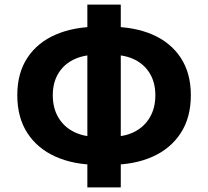

<svg xmlns="http://www.w3.org/2000/svg" viewBox="-20 -788 903 833"><path d="M405 -73Q301 -73 222 -108Q143 -143 99 -210.5Q55 -278 55 -375Q55 -471 99 -537.5Q143 -604 222 -638Q301 -672 405 -672H458Q563 -672 641.5 -638Q720 -604 764 -537.5Q808 -471 808 -375Q808 -278 764 -210.5Q720 -143 641.5 -108Q563 -73 458 -73ZM396 -195H467Q523 -195 565 -217Q607 -239 630.5 -279.5Q654 -320 654 -375Q654 -429 630.5 -468.5Q607 -508 565 -529Q523 -550 467 -550H396Q341 -550 298.5 -529Q256 -508 232.5 -468.5Q209 -429 209 -375Q209 -320 232.5 -279.5Q256 -239 298.5 -217Q341 -195 396 -195ZM359 25V-768H504V25Z"/></svg>

Font: Noto Sans KR ExtraBold
Style: Regular
Weight: 800
Designer: Ryoko NISHIZUKA  (kana, bopomofo & ideographs); Paul D. Hunt (Latin, Greek & Cyrillic); Sandoll Communications , Soo-you
Foundry: Adobe
Version: Version 2.004-H2;hotconv 1.0.118;makeotfexe 2.5.65603